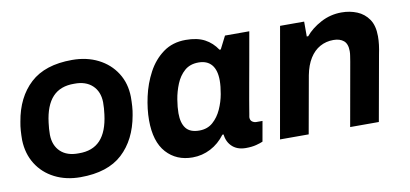

<svg xmlns="http://www.w3.org/2000/svg" viewBox="-57 -714 1927 903"><g transform="rotate(-10 906.5 -263.0)"><path d="M265 12Q196 12 142 -15.5Q88 -43 57 -92.5Q26 -142 24 -207Q24 -230 25.5 -252Q27 -274 31 -294Q50 -408 120.5 -473Q191 -538 320 -538Q390 -538 444.5 -510.5Q499 -483 530.5 -433.5Q562 -384 563 -319Q563 -296 561.5 -274Q560 -252 556 -232Q536 -118 465.5 -53Q395 12 265 12ZM276 -100Q342 -99 379 -138.5Q416 -178 426 -259Q428 -274 429 -288Q430 -302 430 -317Q429 -368 397.5 -397.5Q366 -427 311 -426Q245 -427 208 -387.5Q171 -348 161 -267Q159 -252 158 -238Q157 -224 157 -209Q158 -158 189 -128.5Q220 -99 276 -100Z M800 12Q723 12 675.5 -40.5Q628 -93 628 -196Q628 -248 641 -307.5Q654 -367 682 -419.5Q710 -472 755 -505Q800 -538 863 -538Q918 -538 953.5 -519Q989 -500 1012 -465H1018L1049 -526H1165Q1151 -445 1140 -384.5Q1129 -324 1121.5 -281.5Q1114 -239 1109 -211Q1104 -183 1101.5 -166.5Q1099 -150 1097.5 -142Q1096 -134 1095.5 -131Q1095 -128 1095 -127Q1095 -113 1104 -106.5Q1113 -100 1124 -100H1153L1136 -4Q1125 1 1104 6.5Q1083 12 1054 12Q1011 12 986 -14Q961 -40 961 -83Q961 -91 962.5 -100Q964 -109 966 -118L1024 -69H956Q927 -30 886.5 -9Q846 12 800 12ZM853 -107Q892 -107 918 -130Q944 -153 959.5 -187.5Q975 -222 981.5 -258.5Q988 -295 988 -322Q988 -372 966.5 -397.5Q945 -423 904 -423Q863 -423 837 -400Q811 -377 796.5 -341.5Q782 -306 776 -269Q770 -232 770 -204Q770 -157 789.5 -132Q809 -107 853 -107Z M1219 0 1312 -526H1427V-455H1434Q1462 -489 1508 -513.5Q1554 -538 1607 -538Q1647 -538 1681 -524Q1715 -510 1736 -479.5Q1757 -449 1757 -398Q1757 -378 1754.5 -357.5Q1752 -337 1747 -313L1691 0H1554L1608 -304Q1610 -318 1612 -329.5Q1614 -341 1614 -352Q1614 -387 1596 -402Q1578 -417 1547 -417Q1512 -417 1483 -401Q1454 -385 1434 -353Q1414 -321 1405 -274L1356 0Z"/></g></svg>

Font: Archivo VF Beta
Style: Italic
Weight: 400
Italic angle: -10°
Designer: Hector Gatti
Foundry: Omnibus-Type
Version: Version 1.002